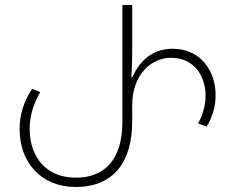

<svg xmlns="http://www.w3.org/2000/svg" viewBox="-20 -734 928 764"><path d="M281 10C434 10 506 -92 506 -250V-314C506 -438 582 -504 661 -504C752 -504 798 -432 798 -353C798 -315 787 -276 768 -243L802 -230C826 -268 838 -312 838 -355C838 -451 779 -540 667 -540C591 -540 537 -496 507 -427H503C505 -460 506 -505 506 -521V-714H467V-250C467 -104 401 -27 281 -27C165 -27 98 -108 98 -222C98 -269 112 -320 140 -367L108 -381C74 -330 58 -276 58 -221C58 -89 142 10 281 10Z"/></svg>

Font: Noto Sans Georgian ExtraLight
Style: Regular
Weight: 200
Designer: Monotype Design Team, Akaki Razmadze
Foundry: Google LLC
Version: Version 2.005